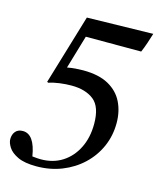

<svg xmlns="http://www.w3.org/2000/svg" viewBox="-130 -701 762 921"><g transform="rotate(15 251.5 -240.5)"><path d="M138 139Q79 139 45.5 123Q12 107 -2 85Q-16 63 -16 45Q-16 22 -3.5 7Q9 -8 33 -8Q91 -8 108 98Q134 101 150 101Q211 101 256.5 72Q302 43 328 -9Q354 -61 354 -129Q354 -214 313 -246.5Q272 -279 202 -279Q174 -279 143.5 -275Q113 -271 90 -263L84 -266L188 -613L516 -620Q509 -597 500.5 -571.5Q492 -546 482 -523H207L158 -357Q180 -361 199.5 -362.5Q219 -364 237 -364Q315 -364 363.5 -337Q412 -310 434.5 -264Q457 -218 457 -161Q457 -98 433 -43.5Q409 11 365.5 52Q322 93 264 116Q206 139 138 139Z"/></g></svg>

Font: Tiro Telugu
Style: Italic
Weight: 400
Italic angle: -11°
Designer: Telugu: John Hudson & Fiona Ross, assisted by Kaja Sojewska. Latin: John Hudson with Paul Hanslow, assisted by Kaja Soje
Foundry: Tiro Typeworks Ltd.
Version: Version 1.52